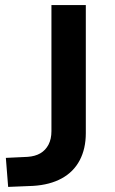

<svg xmlns="http://www.w3.org/2000/svg" viewBox="-20 -725 450 754"><path d="M12 9 3 -105 88 -109Q118 -111 138.5 -123Q159 -135 170.5 -157Q182 -179 182 -210V-705H317V-202Q317 -141 293 -95.5Q269 -50 222.5 -24.5Q176 1 110 5Z"/></svg>

Font: Nunito Sans 8pt
Style: Bold
Weight: 700
Version: Version 3.101;gftools[0.9.27]